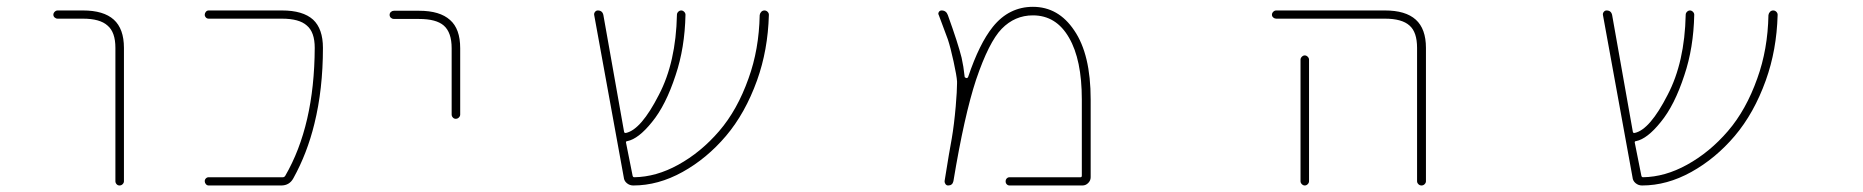

<svg xmlns="http://www.w3.org/2000/svg" viewBox="-20 -575 5540 571"><path d="M323.2 -36.1V-432.6Q323.2 -479.5 299.8 -499Q277.3 -519.5 226.6 -519.5H151.4Q146.5 -519.5 142.6 -522.9Q138.7 -526.4 138.7 -531.2Q138.7 -536.1 142.6 -540Q146.5 -543.9 151.4 -543.9H226.6Q288.1 -543.9 318.4 -516.6Q348.6 -489.3 348.6 -432.6V-36.1Q348.6 -31.2 344.7 -27.3Q340.8 -23.4 335.4 -23.4Q330.1 -23.4 326.7 -27.3Q323.2 -31.2 323.2 -36.1Z M600.6 -23.4Q595.7 -23.4 592.3 -27.3Q588.9 -31.2 588.9 -36.1Q588.9 -41 592.3 -44.4Q595.7 -47.9 600.6 -47.9H821.3Q825.2 -47.9 828.1 -51.8Q915 -201.2 916 -432.6Q916 -479.5 892.6 -499Q870.1 -519.5 818.4 -519.5H600.6Q595.7 -519.5 592.3 -522.9Q588.9 -526.4 588.9 -531.2Q588.9 -536.1 592.3 -540Q595.7 -543.9 600.6 -543.9H818.4Q880.9 -543.9 911.1 -516.6Q940.4 -489.3 940.4 -432.6Q940.4 -309.6 915 -207Q893.6 -119.1 852.5 -44.9Q840.8 -23.4 816.4 -23.4Z M1323.2 -234.4V-431.6Q1323.2 -478.5 1299.8 -499Q1277.3 -518.6 1226.6 -518.6H1151.4Q1146.5 -518.6 1142.6 -522Q1138.7 -525.4 1138.7 -530.8Q1138.7 -536.1 1142.6 -539.6Q1146.5 -543 1151.4 -543H1226.6Q1288.1 -543 1318.4 -515.6Q1348.6 -489.3 1348.6 -431.6V-234.4Q1348.6 -229.5 1344.7 -225.6Q1340.8 -221.7 1335.4 -221.7Q1330.1 -221.7 1326.7 -225.6Q1323.2 -229.5 1323.2 -234.4Z M1863.3 -23.4Q1852.5 -23.4 1844.2 -30.3Q1835.9 -37.1 1835 -47.9L1747.1 -530.3Q1746.1 -535.2 1749.5 -539.6Q1752.9 -543.9 1757.8 -543.9Q1771.5 -543.9 1774.4 -530.3L1835.9 -183.6Q1836.9 -178.7 1840.8 -179.7H1841.8Q1886.7 -189.5 1939.5 -293Q1990.2 -389.6 1993.2 -531.2Q1993.2 -536.1 1997.1 -540Q2001 -543.9 2005.9 -543.9Q2010.7 -543.9 2014.6 -540Q2018.6 -536.1 2018.6 -531.2Q2016.6 -432.6 1989.3 -351.6Q1960 -261.7 1918.9 -211.9Q1878.9 -162.1 1845.7 -155.3H1844.7Q1840.8 -154.3 1841.8 -150.4L1861.3 -52.7Q1862.3 -47.9 1866.2 -47.9Q1931.6 -48.8 1997.1 -85Q2064.5 -122.1 2118.7 -185.1Q2172.9 -248 2206.1 -341.8Q2237.3 -427.7 2239.3 -530.3Q2240.2 -536.1 2244.1 -540Q2248 -543.9 2253.4 -543.9Q2258.8 -543.9 2262.7 -540Q2266.6 -536.1 2266.6 -531.2Q2266.6 -530.3 2266.6 -530.3Q2263.7 -425.8 2231.4 -335.9Q2196.3 -238.3 2139.2 -170.9Q2082 -103.5 2009.8 -63.5Q1937.5 -23.4 1863.3 -23.4Z M2982.4 -23.4Q2977.5 -23.4 2974.1 -26.9Q2970.7 -30.3 2970.7 -35.6Q2970.7 -41 2974.1 -44.4Q2977.5 -47.9 2982.4 -47.9H3193.4Q3197.3 -47.9 3197.3 -52.7V-279.3Q3197.3 -397.5 3159.2 -462.9Q3121.1 -529.3 3051.8 -529.3Q2998 -529.3 2959 -489.3Q2920.9 -450.2 2882.8 -337.9Q2847.7 -231.4 2815.4 -36.1Q2812.5 -23.4 2799.8 -23.4Q2794.9 -23.4 2792 -27.3Q2789.1 -31.2 2789.1 -36.1Q2803.7 -127.9 2810.5 -163.1Q2817.4 -203.1 2822.3 -258.8Q2826.2 -305.7 2826.2 -326.2Q2826.2 -330.1 2826.2 -333Q2825.2 -349.6 2815.9 -392.1Q2806.6 -434.6 2798.8 -458Q2791 -478.5 2771.5 -531.2Q2770.5 -532.2 2770.5 -534.2Q2770.5 -537.1 2772.5 -540Q2775.4 -543.9 2780.3 -543.9Q2793.9 -543.9 2798.8 -530.3Q2829.1 -446.3 2839.8 -403.3Q2845.7 -377 2848.6 -348.6Q2848.6 -343.8 2852.5 -343.8L2853.5 -342.8Q2858.4 -342.8 2859.4 -346.7Q2892.6 -445.3 2932.6 -495.1Q2957 -525.4 2986.8 -540Q3016.6 -554.7 3051.8 -554.7Q3089.8 -554.7 3120.6 -537.1Q3151.4 -519.5 3174.8 -484.4Q3223.6 -413.1 3223.6 -279.3V-47.9Q3223.6 -38.1 3216.3 -30.8Q3209 -23.4 3199.2 -23.4Z M4194.3 -36.1V-432.6Q4194.3 -479.5 4171.9 -499Q4149.4 -519.5 4098.6 -519.5H3775.4Q3770.5 -519.5 3766.6 -522.9Q3762.7 -526.4 3762.7 -531.2Q3762.7 -536.1 3766.6 -540Q3770.5 -543.9 3775.4 -543.9H4098.6Q4160.2 -543.9 4190.4 -516.6Q4220.7 -489.3 4220.7 -432.6V-36.1Q4220.7 -31.2 4216.8 -27.3Q4212.9 -23.4 4207.5 -23.4Q4202.1 -23.4 4198.2 -27.3Q4194.3 -31.2 4194.3 -36.1ZM3847.7 -36.1V-397.5Q3847.7 -402.3 3851.6 -406.2Q3855.5 -410.2 3860.4 -410.2Q3865.2 -410.2 3869.1 -406.2Q3873 -402.3 3873 -397.5V-36.1Q3873 -31.2 3869.1 -27.3Q3865.2 -23.4 3860.4 -23.4Q3855.5 -23.4 3851.6 -27.3Q3847.7 -31.2 3847.7 -36.1Z M4863.3 -23.4Q4852.5 -23.4 4844.2 -30.3Q4835.9 -37.1 4835 -47.9L4747.1 -530.3Q4746.1 -535.2 4749.5 -539.6Q4752.9 -543.9 4757.8 -543.9Q4771.5 -543.9 4774.4 -530.3L4835.9 -183.6Q4836.9 -178.7 4840.8 -179.7H4841.8Q4886.7 -189.5 4939.5 -293Q4990.2 -389.6 4993.2 -531.2Q4993.2 -536.1 4997.1 -540Q5001 -543.9 5005.9 -543.9Q5010.7 -543.9 5014.6 -540Q5018.6 -536.1 5018.6 -531.2Q5016.6 -432.6 4989.3 -351.6Q4960 -261.7 4918.9 -211.9Q4878.9 -162.1 4845.7 -155.3H4844.7Q4840.8 -154.3 4841.8 -150.4L4861.3 -52.7Q4862.3 -47.9 4866.2 -47.9Q4931.6 -48.8 4997.1 -85Q5064.5 -122.1 5118.7 -185.1Q5172.9 -248 5206.1 -341.8Q5237.3 -427.7 5239.3 -530.3Q5240.2 -536.1 5244.1 -540Q5248 -543.9 5253.4 -543.9Q5258.8 -543.9 5262.7 -540Q5266.6 -536.1 5266.6 -531.2Q5266.6 -530.3 5266.6 -530.3Q5263.7 -425.8 5231.4 -335.9Q5196.3 -238.3 5139.2 -170.9Q5082 -103.5 5009.8 -63.5Q4937.5 -23.4 4863.3 -23.4Z"/></svg>

Font: Rounded-X Mgen+ 1mn thin
Style: Regular
Weight: 100
Designer: [Source Han Sans]
Ryoko NISHIZUKA  (kana & ideographs); Paul D. Hunt (Latin, Greek & Cyrillic); Wenlong ZHANG  (bopomofo
Version: Version 1.059.20150602